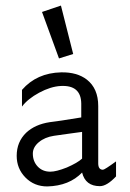

<svg xmlns="http://www.w3.org/2000/svg" viewBox="-20 -660 467 690"><path d="M272 -238V-288Q271 -355 198 -351Q162 -349 121 -327Q80 -305 59 -277V-337Q112 -398 200 -400Q257 -401 292 -374Q333 -342 333 -279V-73Q333 -50 350 -50Q356 -50 397 -80V-26Q364 9 339 9Q287 9 275 -40Q229 8 150 10Q103 10 71.5 -22Q40 -54 40 -100Q40 -150 74 -183Q106 -213 159 -221Q187 -224 272 -238ZM275 -90V-186Q268 -185 234.5 -180.5Q201 -176 174 -172Q141 -167 119.5 -149Q98 -131 98 -108Q98 -80 115.5 -61.5Q133 -43 161 -43Q182 -43 220 -58Q259 -75 275 -90ZM199 -640 243 -466 192 -450 131 -617Z"/></svg>

Font: GFS Neohellenic Rg
Style: Regular
Weight: 400
Designer: Takis Katsoulidis and George D. Matthiopoulos
Foundry: Takis Katsoulidis and George D. Matthiopoulos
Version: Version 1.0